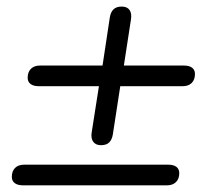

<svg xmlns="http://www.w3.org/2000/svg" viewBox="-20 -556 640 576"><path d="M282.9 -120.4Q267.2 -120.4 259.7 -130.7Q252.1 -141 255.1 -159.1L276.8 -297.4H96.3Q80.6 -297.4 71.8 -303.9Q63 -310.5 63 -322.8Q63 -339.9 72.8 -349.6Q82.6 -359.4 100.2 -359.4H287.6L309.4 -503.5Q311.8 -519.2 320.4 -527.8Q328.9 -536.3 345.1 -536.3Q361.7 -536.3 368.8 -525.8Q375.8 -515.3 372.9 -497.7L351.6 -359.4H531.1Q547.8 -359.4 556.3 -352.8Q564.9 -346.2 564.9 -334Q564.9 -316.9 555.1 -307.1Q545.3 -297.4 527.7 -297.4H340.8L318.6 -153.2Q316.2 -137.6 307.8 -129Q299.5 -120.4 282.9 -120.4ZM480.7 0H49.2Q33.1 0 24.3 -6.6Q15.5 -13.2 15.5 -25.4Q15.5 -42.5 25.3 -52.3Q35 -62 52.6 -62H484.1Q500.7 -62 509.3 -55.4Q517.8 -48.9 517.8 -36.6Q517.8 -19.5 508 -9.8Q498.2 0 480.7 0Z"/></svg>

Font: Nunito Variable Extra Light
Style: Italic
Weight: 200
Italic angle: -9°
Designer: Vernon Adams
Foundry: Vernon Adams
Version: Version 3.602